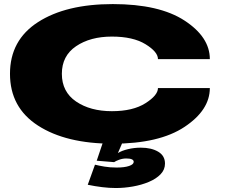

<svg xmlns="http://www.w3.org/2000/svg" viewBox="-20 -701 1114 942"><path d="M533.5 4Q304 4 166.5 -84.8Q29 -173.5 29 -339Q29 -504 166.5 -592.5Q304 -681 533.5 -681Q761.5 -681 885.5 -600Q1009.5 -519 1009.5 -411H755Q755 -446.5 694 -484Q633 -521.5 529 -521.5Q423 -521.5 353.2 -474.2Q283.5 -427 283.5 -339Q283.5 -250.5 353.2 -203Q423 -155.5 529 -155.5Q632 -155.5 693.5 -194.5Q755 -233.5 755 -269H1009.5Q1009.5 -161 885.5 -78.5Q761.5 4 533.5 4ZM548.5 221.5Q516 221.5 481.2 217.2Q446.5 213 410.5 205.5L446 107Q466 112 493 116.5Q520 121 552 121Q591 121 613.5 113.2Q636 105.5 636 93Q636 76.5 599 76.5Q581.5 76.5 564.5 82.8Q547.5 89 540 94.5L454.5 87.5L484 0H580L558.5 50Q577.5 38 608 30.8Q638.5 23.5 671 23.5Q722.5 23.5 756 43.2Q789.5 63 789.5 101.5Q789.5 131.5 767.8 154Q746 176.5 710.2 191.5Q674.5 206.5 632 214Q589.5 221.5 548.5 221.5Z"/></svg>

Font: Anybody UltraExpanded ExtraBold
Style: Regular
Weight: 800
Width: 9
Designer: Tyler Finck
Foundry: Etcetera Type Company
Version: Version 1.010; ttfautohint (v1.8.3) -l 8 -r 50 -G 200 -x 14 